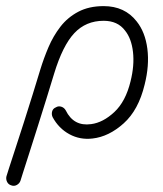

<svg xmlns="http://www.w3.org/2000/svg" viewBox="-80 -440 534 628"><path d="M-44 166Q-53 163 -57 154.5Q-61 146 -59 137Q-59 136 -51 111.5Q-43 87 -30 47Q-17 7 -2 -39.5Q13 -86 27 -131.5Q41 -177 52 -213Q63 -249 78.5 -285.5Q94 -322 117.5 -352.5Q141 -383 176 -401.5Q211 -420 259 -420Q328 -420 367 -370Q395 -335 402 -280.5Q409 -226 393 -163Q373 -80 324.5 -36.5Q276 7 223 13Q182 18 147 -1Q112 -20 92 -57Q88 -66 90.5 -75.5Q93 -85 103 -89Q111 -94 120.5 -91Q130 -88 135 -79Q161 -26 218 -34Q257 -39 294 -73.5Q331 -108 347 -174Q360 -226 355 -270Q350 -314 329 -340Q305 -372 259 -372Q201 -372 163 -331.5Q125 -291 97 -199Q86 -163 72 -117.5Q58 -72 43 -25Q28 22 15.5 61.5Q3 101 -5 125.5Q-13 150 -13 151Q-16 160 -25 165Q-34 170 -44 166Z"/></svg>

Font: Kurewa Gothic CJK TC Regular
Style: Regular
Weight: 400
Designer: Max Yao
Foundry: Max-Everyday
Version: Version 1.071; ttfautohint (v1.8.3)